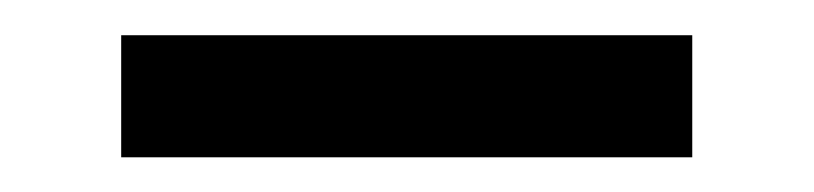

<svg xmlns="http://www.w3.org/2000/svg" viewBox="-20 -727 462 109"><path d="M373 -637.7H48.8V-707H373Z"/></svg>

Font: Pretendard JP
Style: Regular
Weight: 400
Designer: Base glyphs from Inter by Rasmus Andersson; Hangeul glyphs from Noto Sans CJK(Source Han Sans) by Jang Soo-young and Kan
Foundry: Kil Hyung-jin
Version: Version 1.309